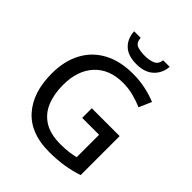

<svg xmlns="http://www.w3.org/2000/svg" viewBox="-251 -1070 1229 1229"><g transform="rotate(45 363.5 -455.5)"><path d="M400 -381H652V-28Q595 -9 535.5 0.5Q476 10 401 10Q236 10 148.5 -88Q61 -186 61 -357Q61 -469 104.5 -551.5Q148 -634 231 -679Q314 -724 431 -724Q491 -724 544.5 -712.5Q598 -701 644 -682L607 -597Q570 -613 523.5 -625.5Q477 -638 427 -638Q303 -638 233.5 -562.5Q164 -487 164 -357Q164 -274 190 -210.5Q216 -147 272.5 -111.5Q329 -76 420 -76Q465 -76 496.5 -80.5Q528 -85 553 -91V-294H400ZM565 -921Q560 -859 518 -820.5Q476 -782 402 -782Q326 -782 286.5 -819.5Q247 -857 243 -921H302Q306 -879 332 -868.5Q358 -858 404 -858Q442 -858 471.5 -870Q501 -882 506 -921Z"/></g></svg>

Font: Noto Sans Kayah Li Medium
Style: Regular
Weight: 500
Designer: Monotype Design Team, Sérgio Martins
Foundry: Monotype Imaging Inc.
Version: Version 2.002; ttfautohint (v1.8.4.7-5d5b)